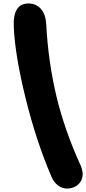

<svg xmlns="http://www.w3.org/2000/svg" viewBox="-20 -862 501 1117"><path d="M370.1 234.9Q341.8 234.9 317.6 216.8Q293.5 198.7 279.8 167Q189.5 -43.9 128.2 -293.5Q66.9 -543 60.1 -707Q54.2 -841.8 146 -841.8Q189.9 -841.8 218 -810.1Q246.1 -778.3 249 -720.2Q260.3 -505.9 307.1 -307.1Q354 -108.4 449.2 101.1Q466.3 141.1 458.7 170.9Q451.2 200.7 426.8 217.8Q402.3 234.9 370.1 234.9Z"/></svg>

Font: Shantell Sans Bouncy
Style: Regular
Weight: 800
Designer: Stephen Nixon, Anya Danilova, Shantell Martin
Foundry: Arrow Type
Version: Version 1.006;[9816181b4]